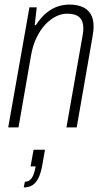

<svg xmlns="http://www.w3.org/2000/svg" viewBox="-20 -558 459 841"><path d="M16 0 109 -526H141L132 -448H137Q160 -483 184.5 -502.5Q209 -522 234 -530Q259 -538 284 -538Q315 -538 339 -528.5Q363 -519 376.5 -497.5Q390 -476 390 -442Q390 -432 388.5 -420.5Q387 -409 385 -396L316 0H271L340 -392Q342 -403 343.5 -413.5Q345 -424 345 -433Q345 -456 337 -470.5Q329 -485 313 -491.5Q297 -498 273 -498Q249 -498 225 -486Q201 -474 179 -451Q157 -428 140 -393Q123 -358 115 -310L61 0ZM84 263 89 238Q108 238 119 222Q130 206 136 171H114L127 98H177L166 161Q160 197 149.5 219.5Q139 242 123 252.5Q107 263 84 263Z"/></svg>

Font: Archivo Condensed Thin
Style: Italic
Weight: 250
Width: 3
Italic angle: -10°
Designer: Hector Gatti
Foundry: Omnibus-Type
Version: Version 2.001